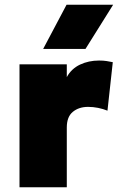

<svg xmlns="http://www.w3.org/2000/svg" viewBox="-20 -792 505 812"><path d="M62.5 0V-520H262.5V-466Q282 -501.5 318.5 -518.8Q355 -536 399 -536Q417.5 -536 430.8 -533.8Q444 -531.5 457 -529L434.5 -324Q416 -331.5 394.8 -335.8Q373.5 -340 352.5 -340Q313.5 -340 288 -319Q262.5 -298 262.5 -253V0ZM162.5 -585 261.5 -772H458.5L341.5 -585Z"/></svg>

Font: Geologica Roman Black
Style: Regular
Weight: 900
Designer: Sindre Bremnes, Frode Helland
Foundry: Monokrom Skriftforlag AS
Version: Version 1.010;gftools[0.9.28]